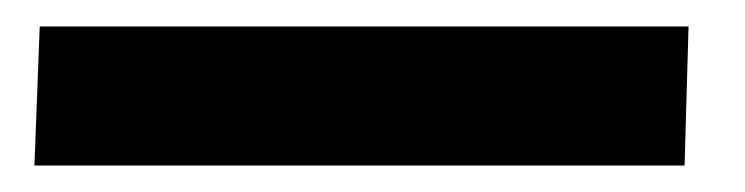

<svg xmlns="http://www.w3.org/2000/svg" viewBox="-20 7 563 145"><path d="M6 132 10 27H500L497 132Z"/></svg>

Font: Literata 36pt ExtraBold
Style: Italic
Weight: 800
Italic angle: -2°
Designer: Latin by Veronika Burian and Jose Scaglione. Greek by Irene Vlachou. Cyrillic by Vera Evstafieva
Foundry: TypeTogether
Version: Version 3.002